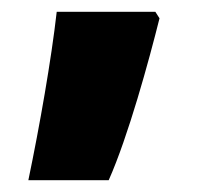

<svg xmlns="http://www.w3.org/2000/svg" viewBox="-20 -166 349 325"><path d="M250 -135 243 -146H76C67 -66 47 48 28 139H164C197 65 232 -63 250 -135Z"/></svg>

Font: Noto Sans Gujarati Black
Style: Regular
Weight: 900
Designer: Jelle Bosma - Monotype Design Team, Universal Thirst
Foundry: Monotype Imaging Inc.
Version: Version 2.106